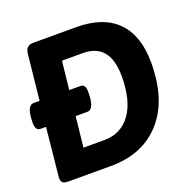

<svg xmlns="http://www.w3.org/2000/svg" viewBox="-125 -822 935 944"><g transform="rotate(-20 343.0 -350.0)"><path d="M35 -290Q9 -290 9 -330Q9 -421 47 -421H78L103 -660Q107 -700 147 -700H371Q512 -700 585 -626Q658 -552 658 -411Q658 -214 561 -107Q465 0 298 0H74Q54 0 46 -7.5Q38 -15 38 -33L64 -290ZM311 -131Q399 -131 449 -200Q499 -269 499 -397Q499 -569 358 -569H249L233 -421H292Q318 -421 318 -381Q318 -290 280 -290H219L202 -131Z"/></g></svg>

Font: AsCom
Style: Bold Italic
Weight: 700
Italic angle: -48°
Designer: AsCom
Foundry: AsCom
Version: Version 1.001